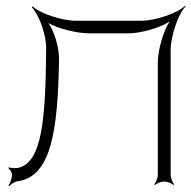

<svg xmlns="http://www.w3.org/2000/svg" viewBox="-20 -621 655 657"><path d="M9 14 12 16C17 9 31 0 42 -1C154 -18 178 -170 182 -416C183 -455 167 -512 146 -542C178 -523 245 -507 283 -507H420C462 -507 529 -526 561 -548C539 -516 520 -449 520 -407V-22C520 -12 513 4 508 10L510 12C516 7 532 0 542 0C552 0 568 7 574 12L576 10C571 4 564 -12 564 -22V-450C564 -497 590 -574 615 -599L613 -601C588 -576 511 -550 464 -550H239C193 -550 116 -575 92 -599L89 -596C113 -572 139 -501 138 -455C136 -207 123 -68 44 -47C36 -45 16 -45 10 -49L9 -45C14 -42 21 -31 21 -22C21 -11 14 7 9 14Z"/></svg>

Font: Armata Saber
Style: Rg
Weight: 400
Designer: Jasper
Foundry: Cannot Into Space Fonts
Version: Version 0.970